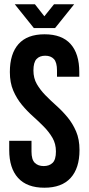

<svg xmlns="http://www.w3.org/2000/svg" viewBox="-20 -868 414 896"><path d="M26 -532Q26 -617 66.5 -662.5Q107 -708 188 -708Q269 -708 309.5 -662.5Q350 -617 350 -532V-510H246V-539Q246 -577 231.5 -592.5Q217 -608 191 -608Q165 -608 150.5 -592.5Q136 -577 136 -539Q136 -503 152 -475.5Q168 -448 192 -423.5Q216 -399 243.5 -374.5Q271 -350 295 -321Q319 -292 335 -255Q351 -218 351 -168Q351 -83 309.5 -37.5Q268 8 187 8Q106 8 64.5 -37.5Q23 -83 23 -168V-211H127V-161Q127 -123 142.5 -108Q158 -93 184 -93Q210 -93 225.5 -108Q241 -123 241 -161Q241 -197 225 -224.5Q209 -252 185 -276.5Q161 -301 133.5 -325.5Q106 -350 82 -379Q58 -408 42 -445Q26 -482 26 -532ZM143 -848 187 -792 232 -848H326L237 -737H138L49 -848Z"/></svg>

Font: Bebas Neue
Style: Regular
Weight: 400
Designer: Ryoichi Tsunekawa
Foundry: Ryoichi Tsunekawa
Version: Version 1.300